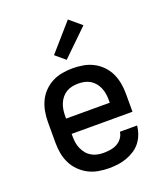

<svg xmlns="http://www.w3.org/2000/svg" viewBox="-142 -863 831 967"><g transform="rotate(-20 274.0 -379.5)"><path d="M276 8Q248 8 219.5 3Q191 -2 166 -15Q141 -28 120.5 -48.5Q100 -69 87.5 -94.5Q75 -120 70 -148Q65 -176 65 -205V-315Q65 -344 70 -372Q75 -400 87 -425.5Q99 -451 119 -471.5Q139 -492 164 -505Q189 -518 217.5 -523Q246 -528 274 -528Q302 -528 330.5 -523Q359 -518 384 -505Q409 -492 429 -471.5Q449 -451 461 -425.5Q473 -400 478 -372Q483 -344 483 -315V-219H157V-205Q157 -188 159.5 -171.5Q162 -155 169 -139.5Q176 -124 186.5 -111Q197 -98 211.5 -89.5Q226 -81 242.5 -77.5Q259 -74 276 -74Q295 -74 313.5 -77Q332 -80 348 -88.5Q364 -97 375.5 -112.5Q387 -128 389 -146H481Q479 -123 470.5 -100Q462 -77 447.5 -58.5Q433 -40 412.5 -27Q392 -14 369.5 -6Q347 2 323.5 5Q300 8 276 8ZM157 -301H391V-315Q391 -332 388.5 -348.5Q386 -365 379.5 -380.5Q373 -396 362.5 -409Q352 -422 338 -430.5Q324 -439 307.5 -442.5Q291 -446 274 -446Q257 -446 240.5 -442.5Q224 -439 210 -430.5Q196 -422 185.5 -409Q175 -396 168.5 -380.5Q162 -365 159.5 -348.5Q157 -332 157 -315ZM261 -578 209 -622 336 -767 400 -713Z"/></g></svg>

Font: Iosevka Semi-Condensed Medium
Style: Regular
Weight: 500
Monospace: yes
Designer: Belleve Invis
Foundry: Belleve Invis
Version: Version 27.3.5